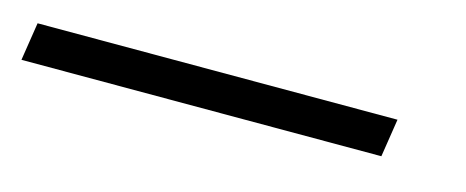

<svg xmlns="http://www.w3.org/2000/svg" viewBox="-51 -87 531 219"><g transform="rotate(15 214.5 22.5)"><path d="M-29 45 -22 0H403L396 45Z"/></g></svg>

Font: Nunito Sans 10pt SemiCondensed Light
Style: Italic
Weight: 300
Width: 4
Italic angle: -9°
Designer: Vernon Adams
Foundry: Vernon Adams
Version: Version 3.101;gftools[0.9.27]